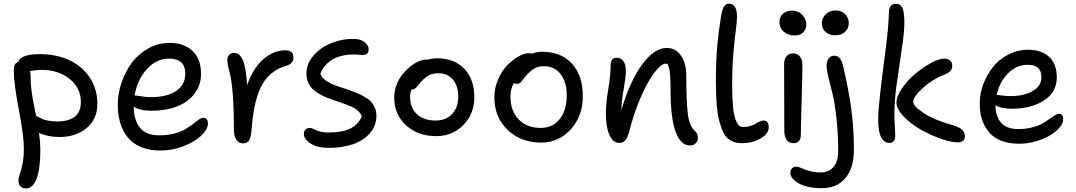

<svg xmlns="http://www.w3.org/2000/svg" viewBox="-20 -780 5947 1061"><path d="M124 261.2Q104.5 261.2 93.3 250.2Q82 239.3 82 216.8Q82 202.6 89.4 182.6Q96.7 162.6 104.2 127Q111.8 91.3 111.8 40Q111.8 -30.3 84.5 -171.9Q57.1 -313.5 56.2 -387.2Q54.7 -430.7 81.1 -438Q95.2 -481 200.2 -481Q290 -481 361.8 -448Q433.6 -415 475.8 -351.8Q518.1 -288.6 518.1 -205.1Q518.1 -123 459.5 -73Q400.9 -22.9 308.1 -22.9Q244.1 -22.9 195.8 -45.9Q203.1 9.8 203.1 45.9Q203.1 147.5 183.1 204.3Q163.1 261.2 124 261.2ZM148.9 -362.8Q148.9 -348.1 149.7 -332.3Q150.4 -316.4 151.4 -304.2Q152.3 -292 154.8 -274.9Q157.2 -257.8 158.7 -248.3Q160.2 -238.8 163.6 -220Q167 -201.2 168.5 -194.1Q169.9 -187 174.1 -166.3Q178.2 -145.5 179.2 -140.1Q182.1 -138.7 194.8 -131.8Q207.5 -125 217.5 -120.8Q227.5 -116.7 249.3 -112.8Q271 -108.9 297.9 -108.9Q358.4 -108.9 392.6 -134.8Q426.8 -160.6 426.8 -215.8Q426.8 -293.5 364.7 -343.8Q302.7 -394 208 -394Q188 -394 146 -387.2Q148.9 -375.5 148.9 -362.8Z M865.7 51.8Q805.7 51.8 760 33Q714.4 14.2 686.5 -20Q658.7 -54.2 644.8 -99.9Q630.9 -145.5 630.9 -202.1Q630.9 -262.7 651.4 -323Q671.9 -383.3 708 -432.4Q744.1 -481.4 799.1 -512.2Q854 -543 917 -543Q996.6 -543 1043.7 -498.8Q1090.8 -454.6 1090.8 -372.1Q1090.8 -308.6 1054.4 -261.7Q1018.1 -214.8 957.3 -191.4Q896.5 -168 819.8 -168Q747.6 -168 718.8 -191.9Q718.8 -118.7 752.4 -75.4Q786.1 -32.2 859.9 -32.2Q905.3 -32.2 943.4 -42.2Q981.4 -52.2 1004.9 -66.4Q1028.3 -80.6 1046.4 -94.7Q1064.5 -108.9 1078.6 -118.9Q1092.8 -128.9 1103.5 -128.9Q1128.9 -128.9 1128.9 -97.2Q1128.9 -65.9 1093.3 -31.5Q1057.6 2.9 995.4 27.3Q933.1 51.8 865.7 51.8ZM728.5 -252Q735.4 -252 762.5 -247.6Q789.6 -243.2 813 -243.2Q903.8 -243.2 953.9 -277.6Q1003.9 -312 1003.9 -372.1Q1003.9 -456.1 914.6 -456.1Q843.3 -456.1 790.8 -397.2Q738.3 -338.4 723.6 -252Z M1321.8 12.2Q1299.8 12.2 1286.1 -8.3Q1272.5 -28.8 1272.5 -61Q1272.5 -295.9 1247.6 -384.8Q1236.3 -425.8 1236.3 -448.2Q1236.3 -465.8 1246.3 -476.8Q1256.3 -487.8 1275.4 -487.8Q1304.2 -487.8 1321.8 -447.8Q1339.4 -407.7 1345.7 -309.1Q1359.4 -350.1 1378.7 -382.8Q1397.9 -415.5 1418.9 -437.5Q1439.9 -459.5 1464.1 -474.4Q1488.3 -489.3 1511.2 -495.6Q1534.2 -502 1557.6 -502Q1601.6 -502 1601.6 -460.9Q1601.6 -428.7 1561.5 -416Q1522 -405.8 1491.5 -383.3Q1460.9 -360.8 1440.2 -330.6Q1419.4 -300.3 1405 -257.8Q1390.6 -215.3 1382.8 -170.2Q1375 -125 1370.6 -67.9Q1367.2 -20.5 1356.7 -4.2Q1346.2 12.2 1321.8 12.2Z M1798.3 37.1Q1734.4 37.1 1696.8 13.4Q1659.2 -10.3 1659.2 -40Q1659.2 -54.7 1667.7 -64Q1676.3 -73.2 1692.4 -73.2Q1702.6 -73.2 1713.6 -66.9Q1724.6 -60.5 1744.6 -54.2Q1764.6 -47.9 1797.4 -47.9Q1870.1 -47.9 1914.6 -69.1Q1959 -90.3 1979.5 -137.2Q1973.1 -154.8 1956.3 -169.2Q1939.5 -183.6 1917 -192.9Q1894.5 -202.1 1867.2 -212.2Q1839.8 -222.2 1813 -230.7Q1786.1 -239.3 1760.7 -252.2Q1735.4 -265.1 1716.1 -280.5Q1696.8 -295.9 1685.1 -319.6Q1673.3 -343.3 1673.3 -373Q1673.3 -427.2 1711.9 -472.4Q1750.5 -517.6 1811.3 -542Q1872.1 -566.4 1938.5 -564.9Q1973.6 -564.5 1995.4 -546.6Q2017.1 -528.8 2017.1 -507.8Q2017.1 -476.1 1983.4 -476.1Q1980 -476.1 1965.6 -477.5Q1951.2 -479 1938.5 -479Q1795.4 -479 1750.5 -374Q1755.9 -354 1775.9 -338.4Q1795.9 -322.8 1823.5 -312Q1851.1 -301.3 1883.3 -291Q1915.5 -280.8 1946.5 -268.3Q1977.5 -255.9 2003.2 -240Q2028.8 -224.1 2044.4 -199Q2060.1 -173.8 2060.1 -141.1Q2060.1 -85.4 2024.4 -44.2Q1988.8 -2.9 1930.2 17.1Q1871.6 37.1 1798.3 37.1Z M2390.1 -27.8Q2289.1 -27.8 2223.6 -87.9Q2158.2 -147.9 2158.2 -240.2Q2158.2 -275.9 2170.9 -309.6Q2183.6 -343.3 2203.6 -368.2Q2223.6 -393.1 2247.3 -412.4Q2271 -431.6 2294.4 -441.4Q2317.9 -451.2 2335.9 -451.2Q2342.3 -451.2 2344.2 -450.2Q2370.1 -458 2394 -458Q2490.2 -458 2545.7 -400.1Q2601.1 -342.3 2601.1 -242.2Q2601.1 -150.9 2540.8 -89.4Q2480.5 -27.8 2390.1 -27.8ZM2246.1 -244.1Q2246.1 -184.6 2283.9 -149.2Q2321.8 -113.8 2386.2 -113.8Q2443.8 -113.8 2478 -149.7Q2512.2 -185.5 2512.2 -245.1Q2512.2 -305.7 2482.9 -340.3Q2453.6 -375 2401.9 -375Q2373 -375 2353.3 -365.2Q2333.5 -355.5 2313 -335Q2304.2 -326.2 2295.2 -314.9Q2286.1 -303.7 2281.7 -298.3Q2277.3 -293 2270.3 -289.1Q2263.2 -285.2 2253.9 -285.2Q2246.1 -265.6 2246.1 -244.1Z M2970.7 7.8Q2857.4 7.8 2784.7 -62.5Q2711.9 -132.8 2711.9 -242.2Q2711.9 -293.9 2732.7 -341.6Q2753.4 -389.2 2783.4 -419.7Q2813.5 -450.2 2844.7 -468Q2876 -485.8 2898.9 -485.8Q2909.7 -485.8 2917 -482.9Q2948.2 -494.1 2974.6 -494.1Q3080.1 -494.1 3140.4 -428.5Q3200.7 -362.8 3200.7 -249Q3200.7 -139.6 3134.8 -65.9Q3068.8 7.8 2970.7 7.8ZM2800.8 -246.1Q2800.8 -167.5 2845.9 -120.4Q2891.1 -73.2 2967.8 -73.2Q3033.7 -73.2 3072.8 -121.8Q3111.8 -170.4 3111.8 -252Q3111.8 -327.1 3077.9 -370.6Q3043.9 -414.1 2984.9 -414.1Q2956.1 -414.1 2936.8 -403.6Q2917.5 -393.1 2894.5 -370.1Q2884.3 -359.4 2872.8 -343.5Q2861.3 -327.6 2854.2 -322.3Q2847.2 -316.9 2835 -316.9Q2825.2 -316.9 2818.8 -320.8Q2800.8 -286.6 2800.8 -246.1Z M3792.5 23.9Q3741.2 23.9 3713.4 -52.2Q3685.5 -128.4 3685.5 -284.2Q3685.5 -348.1 3681.9 -378.9Q3678.2 -409.7 3668.5 -426.8Q3667 -426.8 3663.3 -427.5Q3659.7 -428.2 3658.2 -428.2Q3639.6 -428.2 3613.3 -399.2Q3586.9 -370.1 3559.8 -322Q3532.7 -273.9 3505.9 -205.8Q3479 -137.7 3460.4 -64.9Q3450.7 -23.9 3437.5 -7.1Q3424.3 9.8 3402.3 9.8Q3366.7 9.8 3347.4 -34.7Q3328.1 -79.1 3328.1 -150.9Q3328.1 -211.4 3341.3 -287.4Q3354.5 -363.3 3354.5 -423.8Q3354.5 -440.9 3363.3 -450.9Q3372.1 -460.9 3388.2 -460.9Q3410.2 -460.9 3424.3 -442.9Q3438.5 -424.8 3438.5 -388.2Q3438.5 -355 3426.8 -289.1Q3415 -223.1 3413.6 -171.9Q3462.9 -335.9 3529.8 -425.5Q3596.7 -515.1 3664.6 -515.1Q3714.4 -515.1 3743.4 -472.4Q3772.5 -429.7 3772.5 -359.9Q3772.5 -217.8 3781 -150.1Q3789.6 -82.5 3820.3 -56.2Q3836.4 -42 3836.4 -18.1Q3836.4 -1 3824.5 11.5Q3812.5 23.9 3792.5 23.9Z M4082 11.2Q4059.6 11.2 4042.7 6.8Q4025.9 2.4 4008.3 -9.8Q3990.7 -22 3978.5 -45.9Q3966.3 -69.8 3956.1 -106.2Q3945.8 -142.6 3940.9 -198.2Q3936 -253.9 3936 -327.1Q3936 -441.4 3943.1 -522.2Q3950.2 -603 3964.8 -691.9Q3971.2 -729.5 3981.2 -744.6Q3991.2 -759.8 4008.8 -759.8Q4052.7 -759.8 4052.7 -686Q4052.7 -659.7 4045.9 -610.4Q4039.1 -561 4032.5 -482.7Q4025.9 -404.3 4025.9 -307.1Q4025.9 -240.7 4030.3 -194.8Q4034.7 -148.9 4043.2 -124Q4051.8 -99.1 4062 -88.6Q4072.3 -78.1 4085.9 -78.1Q4107.9 -78.1 4126.2 -83.7Q4144.5 -89.4 4154.3 -95.9Q4164.1 -102.5 4176.5 -108.2Q4189 -113.8 4200.2 -113.8Q4228 -113.8 4228 -76.2Q4228 -41 4183.1 -14.9Q4138.2 11.2 4082 11.2Z M4371.1 -584Q4334.5 -584 4310.8 -605.2Q4287.1 -626.5 4287.1 -658.2Q4287.1 -686 4306.6 -703.6Q4326.2 -721.2 4356 -721.2Q4392.1 -721.2 4414.1 -697.3Q4436 -673.3 4436 -642.1Q4436 -619.6 4419.4 -601.8Q4402.8 -584 4371.1 -584ZM4365.2 11.2Q4314 11.2 4314 -62Q4314 -174.8 4313.5 -280.5Q4313 -386.2 4313 -424.8Q4313 -451.7 4325.7 -468.3Q4338.4 -484.9 4362.3 -484.9Q4384.8 -484.9 4399.2 -469Q4413.6 -453.1 4414.1 -423.8Q4414.6 -384.8 4409.9 -226.3Q4405.3 -67.9 4405.3 -32.2Q4405.3 -12.7 4395 -0.7Q4384.8 11.2 4365.2 11.2Z M4594.7 -585Q4562.5 -585 4542 -603.5Q4521.5 -622.1 4521.5 -649.9Q4521.5 -680.7 4543.2 -701.4Q4564.9 -722.2 4597.7 -722.2Q4630.9 -722.2 4650.6 -701.2Q4670.4 -680.2 4670.4 -652.8Q4670.4 -624.5 4650.4 -604.7Q4630.4 -585 4594.7 -585ZM4522.5 259.8Q4441.9 259.8 4394.8 233.9Q4347.7 208 4347.7 174.8Q4347.7 159.2 4356.7 150.1Q4365.7 141.1 4381.8 141.1Q4392.1 141.1 4409.4 149.2Q4426.8 157.2 4453.4 165Q4480 172.9 4513.7 172.9Q4560.5 172.9 4586.2 142.3Q4611.8 111.8 4611.8 53.2Q4611.8 -45.9 4601.8 -132.1Q4591.8 -218.3 4579.8 -264.6Q4567.9 -311 4557.9 -352.5Q4547.9 -394 4547.9 -415Q4547.9 -443.8 4559.8 -458Q4571.8 -472.2 4589.8 -472.2Q4607.4 -472.2 4619.1 -460Q4630.9 -447.8 4638.7 -417Q4669.4 -286.1 4684.1 -179Q4698.7 -71.8 4698.7 45.9Q4698.7 149.4 4651.4 204.6Q4604 259.8 4522.5 259.8Z M4894 9.8Q4867.7 9.8 4850.3 -19.8Q4833 -49.3 4833 -121.1Q4833 -144.5 4835.4 -177.2Q4837.9 -210 4843.3 -258.3Q4848.6 -306.6 4853 -341.8Q4857.4 -377 4866 -444.1Q4874.5 -511.2 4878.4 -542Q4887.7 -616.2 4889.9 -665.8Q4892.1 -715.3 4893.1 -723.1Q4897.9 -760.3 4933.1 -758.8Q4954.1 -758.8 4964.6 -740.5Q4975.1 -722.2 4977.3 -674.3Q4979.5 -626.5 4968.3 -543.9Q4960 -483.4 4948.7 -408Q4937.5 -332.5 4933.3 -302.2Q4929.2 -272 4925.8 -230.2Q4922.4 -188.5 4922.4 -145Q4922.4 -120.1 4924.8 -83.7Q4927.2 -47.4 4927.2 -30.8Q4927.2 9.8 4894 9.8ZM5274.4 6.8Q5235.8 6.8 5177.5 -13.9Q5119.1 -34.7 5065.2 -65.7Q5011.2 -96.7 4972.7 -137.2Q4934.1 -177.7 4934.1 -212.9Q4934.1 -248 4964.6 -292.2Q4995.1 -336.4 5037.1 -371.8Q5079.1 -407.2 5124 -431.6Q5168.9 -456.1 5196.3 -456.1Q5218.3 -456.1 5230.2 -445.6Q5242.2 -435.1 5242.2 -416Q5242.2 -397.9 5231 -386.5Q5219.7 -375 5193.4 -365.2Q5132.3 -341.8 5079.3 -293.2Q5026.4 -244.6 5026.4 -216.8Q5026.4 -193.4 5085 -154.8Q5143.6 -116.2 5243.2 -88.9Q5282.2 -77.6 5297.1 -62.7Q5312 -47.9 5312 -27.8Q5312 -11.7 5302.2 -2.4Q5292.5 6.8 5274.4 6.8Z M5611.8 14.2Q5502.4 14.2 5448.2 -46.1Q5394 -106.4 5394 -209Q5394 -261.2 5413.3 -313.5Q5432.6 -365.7 5466.3 -408.7Q5500 -451.7 5551.5 -478.3Q5603 -504.9 5662.1 -504.9Q5735.4 -504.9 5777.6 -465.8Q5819.8 -426.8 5819.8 -351.1Q5819.8 -271 5749.5 -225.1Q5679.2 -179.2 5570.8 -179.2Q5508.8 -179.2 5481 -199.2V-198.2Q5481 -138.2 5511.2 -102.5Q5541.5 -66.9 5606.9 -66.9Q5647.5 -66.9 5682.1 -75.4Q5716.8 -84 5738.5 -96.4Q5760.3 -108.9 5777.3 -121.3Q5794.4 -133.8 5808.1 -142.3Q5821.8 -150.9 5832 -150.9Q5844.7 -150.9 5849.9 -143.3Q5855 -135.7 5855 -118.2Q5855 -98.1 5834.7 -74.7Q5814.5 -51.3 5782 -31.7Q5749.5 -12.2 5703.9 1Q5658.2 14.2 5611.8 14.2ZM5487.8 -255.9Q5492.2 -255.9 5515.9 -252.4Q5539.6 -249 5564 -249Q5640.1 -249 5687.5 -277.3Q5734.9 -305.7 5734.9 -352.1Q5734.9 -387.2 5716.8 -404.5Q5698.7 -421.9 5659.7 -421.9Q5597.2 -421.9 5550.3 -374.5Q5503.4 -327.1 5487.8 -255.9Z"/></svg>

Font: Shantell Sans Irregular
Style: Regular
Weight: 400
Designer: Stephen Nixon, Anya Danilova, Shantell Martin
Foundry: Arrow Type
Version: Version 1.006;[9816181b4]